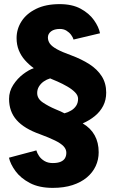

<svg xmlns="http://www.w3.org/2000/svg" viewBox="-20 -692 576 932"><path d="M236 220Q170 220 125.2 196.5Q80.5 173 55.5 139Q30.5 105 23.5 73.5L156.5 38Q160 51 169.5 65.2Q179 79.5 195.8 89.5Q212.5 99.5 236 99.5Q260 99.5 274.5 93.2Q289 87 295.5 75.8Q302 64.5 302 49.5Q302 32.5 288.8 18.2Q275.5 4 247 -10Q218.5 -24 174 -40.5Q97.5 -67.5 60.8 -109Q24 -150.5 24 -212Q24 -248.5 44.2 -279.8Q64.5 -311 92.5 -332.2Q120.5 -353.5 144 -361Q120 -378.5 101 -400Q82 -421.5 71.2 -448.2Q60.5 -475 60.5 -507Q60.5 -551.5 84.8 -589Q109 -626.5 155.8 -649.2Q202.5 -672 269.5 -672Q330.5 -672 371.8 -649.5Q413 -627 436.2 -594.2Q459.5 -561.5 465.5 -530.5L337 -500Q334 -511 325 -523Q316 -535 302.5 -543.2Q289 -551.5 271 -551.5Q243.5 -551.5 228 -539.8Q212.5 -528 212.5 -510Q212.5 -494 222.2 -480.2Q232 -466.5 256.5 -453Q281 -439.5 325.5 -423.5Q375.5 -405 413.8 -380.5Q452 -356 473.8 -322Q495.5 -288 495.5 -242.5Q495.5 -206.5 480.8 -178Q466 -149.5 440.2 -128.5Q414.5 -107.5 381.5 -93Q420 -70.5 439.5 -35.2Q459 0 459 47Q459 83 444.5 114.2Q430 145.5 401.8 169.2Q373.5 193 332 206.5Q290.5 220 236 220ZM223.5 -311.5Q206.5 -306.5 192.2 -296.5Q178 -286.5 169.2 -272.2Q160.5 -258 160.5 -240.5Q160.5 -213 188 -194.5Q215.5 -176 250 -161.5Q262 -157 274.2 -151.2Q286.5 -145.5 293 -142Q310 -146.5 325.2 -155.5Q340.5 -164.5 349.8 -178.8Q359 -193 359 -212.5Q359 -229 344.2 -244Q329.5 -259 306.5 -272.2Q283.5 -285.5 258.5 -296.5Q256 -297.5 247.8 -301Q239.5 -304.5 231.8 -307.8Q224 -311 223.5 -311.5Z"/></svg>

Font: League Spartan Thin
Style: Bold
Weight: 700
Version: Version 2.002